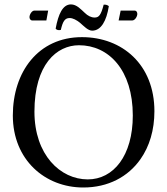

<svg xmlns="http://www.w3.org/2000/svg" viewBox="-20 -823 742 853"><path d="M516 -776 507 -732H567C580 -732 590 -750 590 -761C590 -768 587 -776 577 -776ZM186 -732 194 -776H133C121 -776 111 -758 111 -747C111 -740 115 -732 124 -732ZM400.7 -745.1C384.5 -745.1 370.1 -752.8 356.5 -766C339.5 -781.4 320.7 -803.4 295.2 -803.4C258.7 -803.4 239.1 -760.5 227.2 -695.6C232.3 -689 240.8 -687.9 250.2 -690.1C258.7 -726.4 267.2 -742.9 289.3 -742.9C303.8 -742.9 319.9 -734.1 335.2 -722C353 -706.6 370.9 -686.8 389.6 -686.8C428.7 -686.8 453.3 -729.7 463.5 -795.7C458.4 -800.1 450 -803.4 440.6 -802.3C428.7 -756.1 419.4 -745.1 400.7 -745.1ZM331 -622C463 -622 570 -512 570 -310C570 -131 484 -26 370 -26C248 -26 133 -135 133 -327C133 -537 232 -622 331 -622ZM666 -329C666 -536 523 -658 344 -658C150.3 -658 37 -503.9 37 -310C37 -113 180 10 350 10C460.8 10 549.3 -37.7 604.2 -116C644 -172.7 666 -245 666 -329Z"/></svg>

Font: Libertinus Serif
Style: Regular
Weight: 400
Designer: Philipp H. Poll
Foundry: Khaled Hosny
Version: Version 6.2